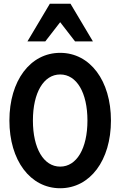

<svg xmlns="http://www.w3.org/2000/svg" viewBox="-20 -991 640 1021"><path d="M300 10C459 10 570 -138 570 -350C570 -562 459 -710 300 -710C141 -710 30 -562 30 -350C30 -138 141 10 300 10ZM300 -105C212 -105 155 -202 155 -350C155 -498 212 -595 300 -595C388 -595 445 -498 445 -350C445 -202 388 -105 300 -105ZM126 -771H221L300 -873L379 -771H474L355 -971H245Z"/></svg>

Font: CommitMono
Style: Bold
Weight: 700
Monospace: yes
Designer: Eigil Nikolajsen
Foundry: Eigil Nikolajsen
Version: Version 1.143